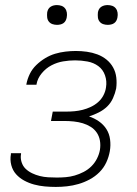

<svg xmlns="http://www.w3.org/2000/svg" viewBox="-20 -729 540 757"><path d="M200 8Q178 8 156.5 6Q135 4 114.5 -1.5Q94 -7 75.5 -17Q57 -27 43.5 -42Q30 -57 24.5 -78Q19 -99 23 -121V-125H63V-122Q60 -106 65 -90Q70 -74 81 -63.5Q92 -53 106.5 -46Q121 -39 137 -35Q153 -31 170 -30Q187 -29 204 -29Q222 -29 239.5 -30.5Q257 -32 274.5 -37Q292 -42 309.5 -51Q327 -60 340.5 -73.5Q354 -87 362.5 -104Q371 -121 374 -138Q377 -157 374 -174.5Q371 -192 361.5 -206Q352 -220 337.5 -229Q323 -238 306.5 -243Q290 -248 271.5 -250Q253 -252 235 -252H181L188 -289H242Q258 -289 274 -290.5Q290 -292 306 -296Q322 -300 338 -307.5Q354 -315 367 -326.5Q380 -338 388 -353.5Q396 -369 398 -385Q402 -409 394 -432Q386 -455 367.5 -468.5Q349 -482 325 -486.5Q301 -491 276 -491Q253 -491 229 -487Q205 -483 183 -471.5Q161 -460 144.5 -440Q128 -420 124 -397V-395H84V-397Q88 -418 97.5 -437.5Q107 -457 123 -472.5Q139 -488 158 -499.5Q177 -511 197 -517Q217 -523 238 -525.5Q259 -528 279 -528Q301 -528 322.5 -525Q344 -522 364 -514.5Q384 -507 400 -494Q416 -481 426 -463Q436 -445 438.5 -423.5Q441 -402 438 -380Q434 -361 425.5 -342Q417 -323 402.5 -309Q388 -295 369 -285.5Q350 -276 331 -270Q352 -263 370 -250.5Q388 -238 399.5 -220Q411 -202 414 -179Q417 -156 413 -133Q409 -110 399 -88.5Q389 -67 372 -50Q355 -33 333.5 -21.5Q312 -10 289.5 -3.5Q267 3 244.5 5.5Q222 8 200 8ZM405 -631Q395 -631 386.5 -634Q378 -637 372.5 -644Q367 -651 366 -660.5Q365 -670 366 -680Q367 -686 370 -692Q373 -698 379 -702Q385 -706 391.5 -707.5Q398 -709 404 -709Q414 -709 422.5 -706Q431 -703 436.5 -696Q442 -689 443.5 -679.5Q445 -670 443 -660Q442 -654 439 -648Q436 -642 430.5 -638Q425 -634 418 -632.5Q411 -631 405 -631ZM205 -631Q195 -631 186.5 -634Q178 -637 172.5 -644Q167 -651 166 -660.5Q165 -670 166 -680Q167 -686 170 -692Q173 -698 179 -702Q185 -706 191.5 -707.5Q198 -709 204 -709Q214 -709 222.5 -706Q231 -703 236.5 -696Q242 -689 243.5 -679.5Q245 -670 243 -660Q242 -654 239 -648Q236 -642 230.5 -638Q225 -634 218 -632.5Q211 -631 205 -631Z"/></svg>

Font: Iosevka Term Curly XLt Obl
Style: Regular
Weight: 200
Italic angle: -9°
Designer: Belleve Invis
Foundry: Belleve Invis
Version: Version 32.3.0